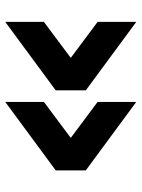

<svg xmlns="http://www.w3.org/2000/svg" viewBox="74 -648 528 715"><g transform="rotate(90 337.5 -290.0)"><path d="M359 -46V-190L493 -290L359 -390V-534L614 -346V-234ZM61 -46V-190L195 -290L61 -390V-534L316 -346V-234Z"/></g></svg>

Font: Murecho ExtraBold
Style: Regular
Weight: 800
Designer: Neil Summerour
Foundry: Positype
Version: Version 1.010; ttfautohint (v1.8.3)